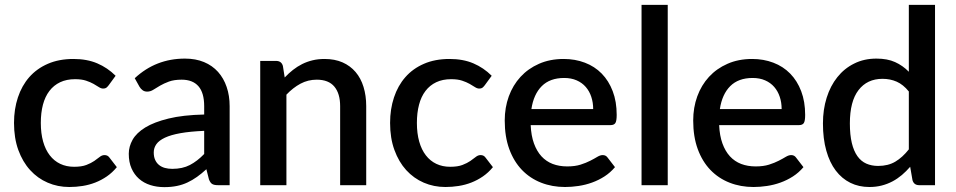

<svg xmlns="http://www.w3.org/2000/svg" viewBox="-20 -760 3923 788"><path d="M426 -410 454.5 -449C432.5 -471 407.4 -488 379.2 -500C351.1 -512 318.5 -518 281.5 -518C241.8 -518 206.8 -511.4 176.5 -498.2C146.2 -485.1 120.8 -466.8 100.2 -443.5C79.8 -420.2 64.2 -392.4 53.5 -360.2C42.8 -328.1 37.5 -293.2 37.5 -255.5C37.5 -213.8 43.4 -176.8 55.2 -144.3C67.1 -111.8 83.2 -84.3 103.8 -61.8C124.2 -39.3 148.2 -22.1 175.8 -10.3C203.2 1.6 232.8 7.5 264.5 7.5C282.8 7.5 301 6.1 319 3.2C337 0.4 354.3 -4.3 371 -10.8C387.7 -17.3 403.5 -25.7 418.5 -36C433.5 -46.3 447.2 -59 459.5 -74L429 -113.5C424.3 -120.2 417.7 -123.5 409 -123.5C402 -123.5 395.4 -121 389.3 -116C383.1 -111 375.7 -105.5 367 -99.5C358.3 -93.5 347.5 -88 334.5 -83C321.5 -78 304.7 -75.5 284 -75.5C263 -75.5 244.1 -79.5 227.3 -87.5C210.4 -95.5 196.1 -107.2 184.3 -122.5C172.4 -137.8 163.3 -156.7 157 -179C150.7 -201.3 147.5 -226.8 147.5 -255.5C147.5 -283.2 150.4 -308.1 156.2 -330.3C162.1 -352.4 170.9 -371.3 182.8 -386.8C194.6 -402.3 209.3 -414.2 226.8 -422.5C244.3 -430.8 264.7 -435 288 -435C306 -435 321 -433 333 -429C345 -425 355.3 -420.6 363.8 -415.8C372.3 -410.9 379.6 -406.5 385.8 -402.5C391.9 -398.5 397.8 -396.5 403.5 -396.5C409.2 -396.5 413.5 -397.7 416.5 -400C419.5 -402.3 422.7 -405.7 426 -410Z M874.5 0H922.5V-324C922.5 -353 918.4 -379.4 910.2 -403.2C902.1 -427.1 890.2 -447.7 874.8 -465C859.2 -482.3 840.1 -495.8 817.2 -505.3C794.4 -514.8 768.3 -519.5 739 -519.5C659.3 -519.5 590.7 -492.7 533 -439L552.5 -404C555.8 -398.3 560.1 -393.6 565.2 -389.8C570.4 -385.9 576.7 -384 584 -384C593 -384 601.5 -386.6 609.5 -391.8C617.5 -396.9 626.7 -402.5 637 -408.5C647.3 -414.5 659.5 -420.1 673.5 -425.3C687.5 -430.4 704.8 -433 725.5 -433C755.8 -433 778.8 -424 794.5 -406C810.2 -388 818 -360.7 818 -324V-290C760 -288.7 711.2 -283.2 671.8 -273.5C632.2 -263.8 600.4 -251.6 576.2 -236.8C552.1 -221.9 534.8 -205.2 524.2 -186.5C513.8 -167.8 508.5 -148.7 508.5 -129C508.5 -106 512.2 -86 519.8 -69C527.2 -52 537.5 -37.8 550.5 -26.3C563.5 -14.8 578.9 -6.2 596.8 -0.5C614.6 5.2 633.8 8 654.5 8C673.2 8 690.2 6.4 705.8 3.2C721.2 0.1 735.8 -4.7 749.2 -11C762.8 -17.3 775.8 -25 788.5 -34C801.2 -43 814 -53.5 827 -65.5L837.5 -24C841.2 -14.3 845.7 -7.9 851 -4.8C856.3 -1.6 864.2 0 874.5 0ZM687 -67C676 -67 665.9 -68.3 656.8 -70.8C647.6 -73.3 639.6 -77.3 632.8 -82.8C625.9 -88.3 620.6 -95.3 616.8 -103.8C612.9 -112.3 611 -122.5 611 -134.5C611 -146.8 614.6 -158.1 621.8 -168.3C628.9 -178.4 640.7 -187.3 657 -195C673.3 -202.7 694.7 -208.8 721 -213.5C747.3 -218.2 779.7 -221.3 818 -223V-128C799 -108.3 779.4 -93.2 759.3 -82.8C739.1 -72.2 715 -67 687 -67Z M1048 0H1155.5V-371.5C1173.5 -390.5 1192.8 -405.5 1213.2 -416.5C1233.8 -427.5 1256 -433 1280 -433C1312.3 -433 1336.4 -423.5 1352.3 -404.5C1368.1 -385.5 1376 -358.8 1376 -324.5V0H1483V-324.5C1483 -353.2 1479.3 -379.4 1472 -403.2C1464.7 -427.1 1453.8 -447.5 1439.3 -464.5C1424.8 -481.5 1406.9 -494.7 1385.8 -504C1364.6 -513.3 1340 -518 1312 -518C1294.3 -518 1277.9 -516.2 1262.8 -512.5C1247.6 -508.8 1233.3 -503.7 1220 -497C1206.7 -490.3 1194.1 -482.3 1182.3 -473C1170.4 -463.7 1159.2 -453.3 1148.5 -442L1141 -489.5C1137 -503.2 1127.7 -510 1113 -510H1048Z M1969.5 -410 1998 -449C1976 -471 1950.9 -488 1922.8 -500C1894.6 -512 1862 -518 1825 -518C1785.3 -518 1750.3 -511.4 1720 -498.2C1689.7 -485.1 1664.2 -466.8 1643.8 -443.5C1623.2 -420.2 1607.7 -392.4 1597 -360.2C1586.3 -328.1 1581 -293.2 1581 -255.5C1581 -213.8 1586.9 -176.8 1598.8 -144.3C1610.6 -111.8 1626.8 -84.3 1647.2 -61.8C1667.8 -39.3 1691.8 -22.1 1719.2 -10.3C1746.8 1.6 1776.3 7.5 1808 7.5C1826.3 7.5 1844.5 6.1 1862.5 3.2C1880.5 0.4 1897.8 -4.3 1914.5 -10.8C1931.2 -17.3 1947 -25.7 1962 -36C1977 -46.3 1990.7 -59 2003 -74L1972.5 -113.5C1967.8 -120.2 1961.2 -123.5 1952.5 -123.5C1945.5 -123.5 1938.9 -121 1932.8 -116C1926.6 -111 1919.2 -105.5 1910.5 -99.5C1901.8 -93.5 1891 -88 1878 -83C1865 -78 1848.2 -75.5 1827.5 -75.5C1806.5 -75.5 1787.6 -79.5 1770.8 -87.5C1753.9 -95.5 1739.6 -107.2 1727.8 -122.5C1715.9 -137.8 1706.8 -156.7 1700.5 -179C1694.2 -201.3 1691 -226.8 1691 -255.5C1691 -283.2 1693.9 -308.1 1699.8 -330.3C1705.6 -352.4 1714.4 -371.3 1726.3 -386.8C1738.1 -402.3 1752.8 -414.2 1770.3 -422.5C1787.8 -430.8 1808.2 -435 1831.5 -435C1849.5 -435 1864.5 -433 1876.5 -429C1888.5 -425 1898.8 -420.6 1907.3 -415.8C1915.8 -410.9 1923.1 -406.5 1929.3 -402.5C1935.4 -398.5 1941.3 -396.5 1947 -396.5C1952.7 -396.5 1957 -397.7 1960 -400C1963 -402.3 1966.2 -405.7 1969.5 -410Z M2293.5 -518C2255.8 -518 2222.1 -511.4 2192.2 -498.2C2162.4 -485.1 2137.1 -467.2 2116.2 -444.5C2095.4 -421.8 2079.4 -395.2 2068.2 -364.5C2057.1 -333.8 2051.5 -300.8 2051.5 -265.5C2051.5 -221.2 2057.7 -182 2070.2 -148C2082.7 -114 2100.1 -85.5 2122.2 -62.5C2144.4 -39.5 2170.6 -22.1 2200.7 -10.3C2230.9 1.6 2263.7 7.5 2299 7.5C2317 7.5 2335.5 6.1 2354.5 3.2C2373.5 0.4 2392 -4.3 2410 -10.8C2428 -17.3 2445 -25.7 2461 -36C2477 -46.3 2491.3 -59 2504 -74L2473.5 -113.5C2468.8 -120.2 2462.2 -123.5 2453.5 -123.5C2446.8 -123.5 2439.5 -121.1 2431.5 -116.3C2423.5 -111.4 2413.8 -106.1 2402.5 -100.3C2391.2 -94.4 2377.8 -89.1 2362.5 -84.2C2347.2 -79.4 2329 -77 2308 -77C2286 -77 2266.1 -80.4 2248.2 -87.2C2230.4 -94.1 2215.1 -104.5 2202.2 -118.5C2189.4 -132.5 2179.2 -150.1 2171.5 -171.2C2163.8 -192.4 2159.3 -217.5 2158 -246.5H2485.5C2495.2 -246.5 2501.8 -249.3 2505.5 -255C2509.2 -260.7 2511 -271.8 2511 -288.5C2511 -324.8 2505.6 -357.2 2494.7 -385.7C2483.9 -414.2 2468.8 -438.3 2449.5 -458C2430.2 -477.7 2407.2 -492.6 2380.5 -502.7C2353.8 -512.9 2324.8 -518 2293.5 -518ZM2295.5 -440C2314.8 -440 2331.9 -436.7 2346.7 -430.2C2361.6 -423.7 2374 -414.7 2384 -403.2C2394 -391.7 2401.6 -378.2 2406.7 -362.7C2411.9 -347.2 2414.5 -330.5 2414.5 -312.5H2161C2167 -352.8 2181.2 -384.2 2203.5 -406.5C2225.8 -428.8 2256.5 -440 2295.5 -440Z M2720.5 -740H2613V0H2720.5Z M3067 -518C3029.3 -518 2995.6 -511.4 2965.8 -498.2C2935.9 -485.1 2910.6 -467.2 2889.7 -444.5C2868.9 -421.8 2852.9 -395.2 2841.7 -364.5C2830.6 -333.8 2825 -300.8 2825 -265.5C2825 -221.2 2831.2 -182 2843.7 -148C2856.2 -114 2873.6 -85.5 2895.7 -62.5C2917.9 -39.5 2944.1 -22.1 2974.2 -10.3C3004.4 1.6 3037.2 7.5 3072.5 7.5C3090.5 7.5 3109 6.1 3128 3.2C3147 0.4 3165.5 -4.3 3183.5 -10.8C3201.5 -17.3 3218.5 -25.7 3234.5 -36C3250.5 -46.3 3264.8 -59 3277.5 -74L3247 -113.5C3242.3 -120.2 3235.7 -123.5 3227 -123.5C3220.3 -123.5 3213 -121.1 3205 -116.3C3197 -111.4 3187.3 -106.1 3176 -100.3C3164.7 -94.4 3151.3 -89.1 3136 -84.2C3120.7 -79.4 3102.5 -77 3081.5 -77C3059.5 -77 3039.6 -80.4 3021.7 -87.2C3003.9 -94.1 2988.6 -104.5 2975.7 -118.5C2962.9 -132.5 2952.7 -150.1 2945 -171.2C2937.3 -192.4 2932.8 -217.5 2931.5 -246.5H3259C3268.7 -246.5 3275.3 -249.3 3279 -255C3282.7 -260.7 3284.5 -271.8 3284.5 -288.5C3284.5 -324.8 3279.1 -357.2 3268.2 -385.7C3257.4 -414.2 3242.3 -438.3 3223 -458C3203.7 -477.7 3180.7 -492.6 3154 -502.7C3127.3 -512.9 3098.3 -518 3067 -518ZM3069 -440C3088.3 -440 3105.4 -436.7 3120.2 -430.2C3135.1 -423.7 3147.5 -414.7 3157.5 -403.2C3167.5 -391.7 3175.1 -378.2 3180.2 -362.7C3185.4 -347.2 3188 -330.5 3188 -312.5H2934.5C2940.5 -352.8 2954.7 -384.2 2977 -406.5C2999.3 -428.8 3030 -440 3069 -440Z M3752.5 0H3817.5V-740H3710V-465.5C3693.3 -482.5 3674.5 -495.8 3653.5 -505.2C3632.5 -514.8 3607 -519.5 3577 -519.5C3543.3 -519.5 3512.9 -512.8 3485.8 -499.2C3458.6 -485.8 3435.5 -467.1 3416.5 -443.2C3397.5 -419.4 3382.9 -391.3 3372.8 -359C3362.6 -326.7 3357.5 -291.5 3357.5 -253.5C3357.5 -211.5 3362.1 -174.2 3371.3 -141.7C3380.4 -109.2 3393.3 -82 3410 -60C3426.7 -38 3446.7 -21.2 3470 -9.7C3493.3 1.8 3519.3 7.5 3548 7.5C3566 7.5 3582.8 5.5 3598.5 1.5C3614.2 -2.5 3628.9 -8.2 3642.8 -15.5C3656.6 -22.8 3669.5 -31.6 3681.5 -41.7C3693.5 -51.9 3704.8 -63.2 3715.5 -75.5L3725 -20.5C3729 -6.8 3738.2 0 3752.5 0ZM3584 -79C3566 -79 3549.8 -82.2 3535.5 -88.5C3521.2 -94.8 3509 -105 3499 -119C3489 -133 3481.3 -151.1 3476 -173.2C3470.7 -195.4 3468 -222.2 3468 -253.5C3468 -313.8 3479.8 -359.4 3503.5 -390.2C3527.2 -421.1 3560 -436.5 3602 -436.5C3623 -436.5 3642.4 -432.6 3660.2 -424.8C3678.1 -416.9 3694.7 -403.5 3710 -384.5V-147C3692.7 -125 3674.2 -108.2 3654.5 -96.5C3634.8 -84.8 3611.3 -79 3584 -79Z"/></svg>

Font: Lato Semibold
Style: Regular
Weight: 600
Designer: Lukasz Dziedzic
Foundry: tyPoland Lukasz Dziedzic
Version: Version 2.006; 2014-01-15